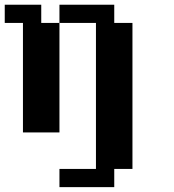

<svg xmlns="http://www.w3.org/2000/svg" viewBox="-20 -558 732 809"><path d="M76.7 0V-461.4H0V-538.1H153.8V-461.4H230.5V0ZM230.5 230.5V153.8H384.3V-461.4H230.5V-538.1H461.4V-461.4H538.1V153.8H461.4V230.5Z"/></svg>

Font: Good Old DOS
Style: Regular
Weight: 400
Designer: Vasily Draigo
Foundry: Vasily Draigo
Version: 1.0